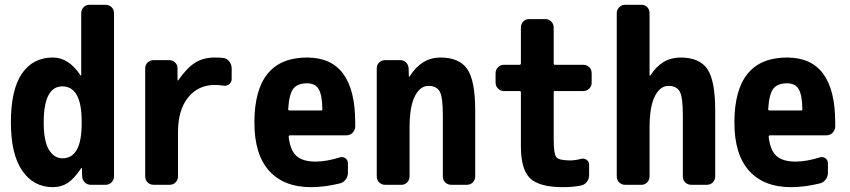

<svg xmlns="http://www.w3.org/2000/svg" viewBox="-20 -770 3540 800"><path d="M320.3 -254.9V-264.6Q320.3 -409.2 240.2 -410.2Q162.1 -410.2 162.1 -259.8Q162.1 -182.6 183.6 -146.5Q205.1 -110.4 240.2 -110.4Q320.3 -110.4 320.3 -254.9ZM419.9 -750Q434.6 -750 444.8 -740.2Q455.1 -730.5 455.1 -714.8V-35.2Q455.1 -20.5 444.8 -10.3Q434.6 0 419.9 0H358.4Q343.8 0 333.5 -9.8Q323.2 -19.5 322.3 -35.2L321.3 -69.3Q321.3 -70.3 320.3 -70.3Q318.4 -70.3 318.4 -69.3Q289.1 -25.4 262.2 -7.8Q235.4 9.8 200.2 9.8Q120.1 9.8 72.8 -58.6Q25.4 -127 25.4 -259.8Q25.4 -396.5 71.3 -463.4Q117.2 -530.3 200.2 -530.3Q266.6 -530.3 315.4 -456.1Q315.4 -455.1 317.4 -455.1Q318.4 -455.1 318.4 -456.1V-714.8Q318.4 -729.5 328.1 -739.7Q337.9 -750 352.5 -750Z M911.1 -528.3Q925.8 -526.4 935.5 -513.7Q945.3 -501 945.3 -485.4V-440.4Q945.3 -427.7 935.1 -419.4Q924.8 -411.1 911.1 -413.1Q893.6 -416 875 -416Q805.7 -416 763.7 -363.8Q721.7 -311.5 721.7 -219.7V-35.2Q721.7 -20.5 711.9 -10.3Q702.1 0 686.5 0H620.1Q605.5 0 595.2 -9.8Q585 -19.5 585 -35.2V-485.4Q585 -500 595.2 -509.8Q605.5 -519.5 620.1 -519.5H684.6Q699.2 -519.5 709.5 -509.8Q719.7 -500 719.7 -485.4V-435.5Q719.7 -434.6 720.7 -434.6Q722.7 -434.6 722.7 -435.5Q758.8 -487.3 793 -508.8Q827.1 -530.3 875 -530.3Q900.4 -530.3 911.1 -528.3Z M1318.4 -309.6Q1323.2 -309.6 1323.2 -314.5Q1322.3 -375 1307.6 -398.9Q1293 -422.9 1259.8 -422.9Q1219.7 -422.9 1202.1 -400.4Q1184.6 -377.9 1180.7 -314.5Q1180.7 -310.5 1185.5 -309.6ZM1259.8 -530.3Q1460 -530.3 1460 -259.8V-241.2Q1459 -226.6 1448.7 -216.3Q1438.5 -206.1 1422.9 -206.1H1188.5Q1183.6 -206.1 1182.6 -200.2Q1189.5 -142.6 1215.8 -119.6Q1242.2 -96.7 1294.9 -96.7Q1339.8 -96.7 1396.5 -114.3Q1409.2 -118.2 1419.4 -110.4Q1429.7 -102.5 1429.7 -89.8V-49.8Q1429.7 -34.2 1420.4 -22Q1411.1 -9.8 1396.5 -5.9Q1333 9.8 1275.4 9.8Q1163.1 9.8 1101.6 -58.1Q1040 -126 1040 -259.8Q1040 -530.3 1259.8 -530.3Z M1960 -309.6V-35.2Q1960 -20.5 1950.2 -10.3Q1940.4 0 1924.8 0H1860.4Q1845.7 0 1835.4 -9.8Q1825.2 -19.5 1825.2 -35.2V-290Q1825.2 -364.3 1812.5 -388.2Q1799.8 -412.1 1765.1 -412.1Q1730.5 -412.1 1708.5 -369.1Q1686.5 -326.2 1686.5 -237.3V-35.2Q1686.5 -20.5 1676.8 -10.3Q1667 0 1652.3 0H1585Q1570.3 0 1560.1 -9.8Q1549.8 -19.5 1549.8 -35.2V-485.4Q1549.8 -500 1560.1 -509.8Q1570.3 -519.5 1585 -519.5H1647.5Q1662.1 -519.5 1671.9 -509.8Q1681.6 -500 1682.6 -485.4L1683.6 -451.2Q1683.6 -450.2 1684.6 -450.2Q1686.5 -450.2 1686.5 -451.2Q1736.3 -530.3 1814.9 -530.3Q1893.6 -530.3 1926.8 -482.4Q1960 -434.6 1960 -309.6Z M2410.2 -500Q2424.8 -500 2435.1 -490.2Q2445.3 -480.5 2445.3 -464.8V-425.8Q2445.3 -411.1 2435.1 -400.9Q2424.8 -390.6 2410.2 -390.6H2292Q2287.1 -390.6 2287.1 -385.7V-190.4Q2287.1 -129.9 2297.4 -115.7Q2307.6 -101.6 2355.5 -101.6Q2377.9 -101.6 2401.4 -108.4Q2414.1 -111.3 2424.3 -104Q2434.6 -96.7 2434.6 -84V-40Q2434.6 -24.4 2425.3 -12.2Q2416 0 2401.4 2.9Q2367.2 9.8 2325.2 9.8Q2227.5 9.8 2189 -26.9Q2150.4 -63.5 2150.4 -160.2V-385.7Q2150.4 -390.6 2144.5 -390.6H2080.1Q2065.4 -390.6 2055.2 -400.9Q2044.9 -411.1 2044.9 -425.8V-464.8Q2044.9 -479.5 2055.2 -489.7Q2065.4 -500 2080.1 -500H2144.5Q2149.4 -500 2150.4 -504.9V-655.3Q2150.4 -669.9 2160.2 -680.2Q2169.9 -690.4 2184.6 -690.4H2252Q2266.6 -690.4 2276.9 -680.2Q2287.1 -669.9 2287.1 -655.3V-504.9Q2287.1 -500 2292 -500Z M2815.4 -530.3Q2894.5 -530.3 2927.2 -482.4Q2960 -434.6 2960 -309.6V-35.2Q2960 -20.5 2950.2 -10.3Q2940.4 0 2924.8 0H2860.4Q2845.7 0 2835.4 -9.8Q2825.2 -19.5 2825.2 -35.2V-290Q2825.2 -364.3 2812.5 -388.2Q2799.8 -412.1 2765.1 -412.1Q2730.5 -412.1 2708.5 -369.1Q2686.5 -326.2 2686.5 -237.3V-35.2Q2686.5 -20.5 2676.8 -10.3Q2667 0 2652.3 0H2585Q2570.3 0 2560.1 -9.8Q2549.8 -19.5 2549.8 -35.2V-714.8Q2549.8 -729.5 2560.1 -739.7Q2570.3 -750 2585 -750H2652.3Q2667 -750 2676.8 -740.2Q2686.5 -730.5 2686.5 -714.8V-456.1Q2686.5 -455.1 2688.5 -455.1Q2690.4 -455.1 2690.4 -456.1Q2737.3 -530.3 2815.4 -530.3Z M3318.4 -309.6Q3323.2 -309.6 3323.2 -314.5Q3322.3 -375 3307.6 -398.9Q3293 -422.9 3259.8 -422.9Q3219.7 -422.9 3202.1 -400.4Q3184.6 -377.9 3180.7 -314.5Q3180.7 -310.5 3185.5 -309.6ZM3259.8 -530.3Q3460 -530.3 3460 -259.8V-241.2Q3459 -226.6 3448.7 -216.3Q3438.5 -206.1 3422.9 -206.1H3188.5Q3183.6 -206.1 3182.6 -200.2Q3189.5 -142.6 3215.8 -119.6Q3242.2 -96.7 3294.9 -96.7Q3339.8 -96.7 3396.5 -114.3Q3409.2 -118.2 3419.4 -110.4Q3429.7 -102.5 3429.7 -89.8V-49.8Q3429.7 -34.2 3420.4 -22Q3411.1 -9.8 3396.5 -5.9Q3333 9.8 3275.4 9.8Q3163.1 9.8 3101.6 -58.1Q3040 -126 3040 -259.8Q3040 -530.3 3259.8 -530.3Z"/></svg>

Font: Rounded-L Mgen+ 1m bold
Style: Bold
Weight: 700
Designer: [Source Han Sans]
Ryoko NISHIZUKA  (kana & ideographs); Paul D. Hunt (Latin, Greek & Cyrillic); Wenlong ZHANG  (bopomofo
Version: Version 1.059.20150602